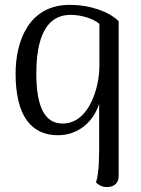

<svg xmlns="http://www.w3.org/2000/svg" viewBox="-20 -541 580 788"><path d="M420 227C450 226 467 209 467 182V-454C429 -492 353 -521 266 -521C97 -521 44 -370 44 -239C44 -63 110 14 218 14C300 14 363 -40 387 -115V25C387 94 388 164 374 208C384 217 397 227 420 227ZM237 -34C165 -34 130 -99 129 -236C129 -340 147 -480 270 -480C320 -480 368 -461 388 -443V-271C388 -182 346 -34 237 -34Z"/></svg>

Font: Arima Koshi
Style: Regular
Weight: 400
Designer: Joana Correia and Natanael Gama
Foundry: NDISCOVER
Version: Version 1.019;PS 001.019;hotconv 1.0.88;makeotf.lib2.5.64775